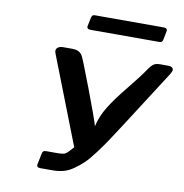

<svg xmlns="http://www.w3.org/2000/svg" viewBox="-95 -992 1036 1082"><g transform="rotate(10 423.0 -451.0)"><path d="M213.9 -693.8H270Q306.2 -693.8 324.2 -668.9Q332 -659.2 396.5 -489.5Q460.9 -319.8 469.2 -286.1Q482.4 -345.2 517.1 -401.1Q551.8 -457 612.3 -531Q672.9 -605 705.1 -652.8Q722.2 -677.7 735.1 -685.8Q748 -693.8 771 -693.8H815.9Q845.7 -693.8 846.2 -672.9Q846.2 -667 836.9 -650.9L636.2 -337.9Q591.3 -268.1 565.7 -229.5Q540 -190.9 506.6 -146Q473.1 -101.1 450 -79.1Q426.8 -57.1 397.5 -36.1Q368.2 -15.1 339.1 -7.6Q310.1 0 274.9 0H206.1Q187 0 187 -15.1Q187 -16.1 198.2 -70.8Q199.2 -73.7 200.2 -79.3Q201.2 -85 201.7 -86.9Q202.1 -88.9 204.1 -92Q206.1 -95.2 208 -96.7Q210 -98.1 213.9 -99.1Q217.8 -100.1 223.1 -100.1H280.8Q318.8 -100.1 330.8 -106Q342.8 -111.8 375 -148.9L180.2 -648.9Q175.8 -661.1 175.8 -666Q175.8 -670.9 178 -676.5Q180.2 -682.1 189.7 -688Q199.2 -693.8 213.9 -693.8ZM330.1 -832Q330.1 -834 340.8 -883.8Q342.8 -890.6 344.5 -894.3Q346.2 -897.9 350.6 -899.9Q355 -901.9 362.8 -901.9H752.9Q774.9 -901.9 774.9 -887.2L765.1 -836.9Q762.2 -823.7 757.1 -820.3Q752 -816.9 742.2 -816.9H351.1Q330.1 -816.9 330.1 -832Z"/></g></svg>

Font: CMU Sans Serif
Style: BoldOblique
Weight: 700
Italic angle: -12°
Version: Version 0.7.0